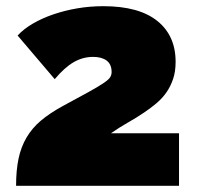

<svg xmlns="http://www.w3.org/2000/svg" viewBox="-20 -601 640 621"><path d="M32 0Q32 -50 40 -88Q48 -126 66 -156.5Q84 -187 112.5 -211Q141 -235 183 -258Q237 -287 268.5 -304.5Q300 -322 316 -333Q332 -344 336.5 -351.5Q341 -359 341 -368Q341 -393 325 -405Q309 -417 281 -417Q248 -417 218.5 -400Q189 -383 157 -345L37 -486Q56 -507 86 -524.5Q116 -542 152.5 -554.5Q189 -567 230 -574Q271 -581 314 -581Q429 -581 488.5 -533.5Q548 -486 548 -401Q548 -370 540 -346Q532 -322 518.5 -302.5Q505 -283 486 -267Q467 -251 446 -237Q421 -220 393.5 -204.5Q366 -189 339 -170H559V0Z"/></svg>

Font: Raleway
Style: Heavy
Weight: 900
Designer: Matt McInerney, Pablo Impallari, Rodrigo Fuenzalida
Foundry: Matt McInerney, Pablo Impallari, Rodrigo Fuenzalida
Version: Version 2.001; ttfautohint (v0.8) -G 200 -r 50